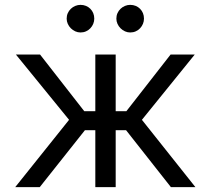

<svg xmlns="http://www.w3.org/2000/svg" viewBox="-20 -770 867 790"><path d="M264.2 -277 45.5 -545.5H144.9L326.7 -312.5H372.2V-545.5H456V-312.5H500L681.8 -545.5H781.2L563.9 -277L784.1 0H683.2L498.6 -234.4H456V0H372.2V-234.4H329.5L143.5 0H42.6ZM311.1 -636.4Q300.1 -636.4 289.8 -641Q279.5 -645.6 271.5 -653.6Q263.5 -661.6 258.9 -671.9Q254.3 -682.2 254.3 -693.2Q254.3 -705.6 258.9 -715.9Q263.5 -726.2 271.5 -733.8Q279.5 -741.5 289.8 -745.7Q300.1 -750 311.1 -750Q323.5 -750 333.8 -745.7Q344.1 -741.5 351.7 -733.8Q359.4 -726.2 363.6 -715.9Q367.9 -705.6 367.9 -693.2Q367.9 -682.2 363.6 -671.9Q359.4 -661.6 351.7 -653.6Q344.1 -645.6 333.8 -641Q323.5 -636.4 311.1 -636.4ZM515.6 -636.4Q504.6 -636.4 494.3 -641Q484 -645.6 476 -653.6Q468 -661.6 463.4 -671.9Q458.8 -682.2 458.8 -693.2Q458.8 -705.6 463.4 -715.9Q468 -726.2 476 -733.8Q484 -741.5 494.3 -745.7Q504.6 -750 515.6 -750Q528.1 -750 538.4 -745.7Q548.7 -741.5 556.3 -733.8Q563.9 -726.2 568.2 -715.9Q572.4 -705.6 572.4 -693.2Q572.4 -682.2 568.2 -671.9Q563.9 -661.6 556.3 -653.6Q548.7 -645.6 538.4 -641Q528.1 -636.4 515.6 -636.4Z"/></svg>

Font: Fast_Sans
Style: Regular
Weight: 400
Designer: Rasmus Andersson
Foundry: rsms
Version: Version 3.018;git-588b23468